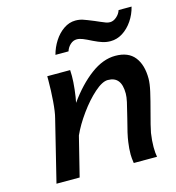

<svg xmlns="http://www.w3.org/2000/svg" viewBox="-106 -797 814 887"><g transform="rotate(-15 301.5 -353.0)"><path d="M420.9 -41.5Q420.9 -69.8 425.3 -99.6Q429.7 -134.3 449.7 -208.5Q461.9 -256.3 467 -280Q472.2 -303.7 472.2 -319.8Q472.2 -361.3 456.3 -381.3Q440.4 -401.4 407.7 -401.4Q381.3 -401.4 343.5 -367.9Q305.7 -334.5 269.5 -284.4Q233.4 -234.4 212.9 -188.5L166 0H55.2L127.4 -293.5Q134.8 -321.3 138.7 -371.8Q142.6 -422.4 142.6 -469.7V-490.7H252Q252.9 -474.1 252.9 -461.9Q252.9 -436 248.8 -398.7Q244.6 -361.3 239.3 -337.4Q293 -412.6 352.1 -456.5Q411.1 -500.5 469.7 -500.5Q532.2 -500.5 562 -462.6Q591.8 -424.8 591.8 -359.4Q591.8 -335.4 583.5 -298.6Q575.2 -261.7 559.1 -201.7Q552.2 -176.3 546.1 -151.9Q540 -127.4 537.6 -113.8Q532.2 -77.1 532.2 -47.4Q532.2 -19 536.1 0H424.8Q420.9 -25.4 420.9 -41.5ZM334 -705.6Q353.5 -705.6 369.6 -700.2Q385.7 -694.8 419.9 -680.7L442.4 -670.9Q459 -663.6 468.5 -660.2Q478 -656.7 487.8 -656.7Q503.9 -656.7 519 -669.7Q534.2 -682.6 540 -700.7H602.1Q593.3 -665 573.2 -635.5Q553.2 -606 525.9 -588.6Q498.5 -571.3 467.8 -571.3Q448.2 -571.3 430.2 -576.9Q412.1 -582.5 388.2 -594.2Q361.3 -607.9 345.9 -614Q330.6 -620.1 317.9 -620.1Q300.8 -620.1 286.9 -607.4Q272.9 -594.7 267.1 -576.2H204.6Q213.4 -609.9 232.4 -639.6Q251.5 -669.4 278.1 -687.5Q304.7 -705.6 334 -705.6Z"/></g></svg>

Font: Lesson One Medium
Style: Italic
Weight: 500
Italic angle: -14°
Designer: But Ko, Victor Gaultney, Annie Olsen, Julie Remington, Don Collingsworth, Eric Hays, Becca Hirsbrunner
Version: Version 1.100